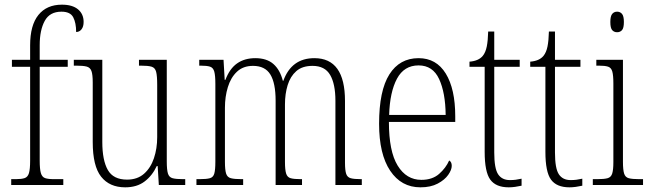

<svg xmlns="http://www.w3.org/2000/svg" viewBox="-20 -792 2781 822"><path d="M28 0V-25H48Q72 -25 85.5 -29.5Q99 -34 104 -51Q109 -68 109 -104V-506H31V-536H109V-598Q109 -684 144.5 -728Q180 -772 245 -772Q290 -772 314 -752Q338 -732 338 -698Q338 -678 329 -666.5Q320 -655 306 -655Q306 -694 293.5 -718Q281 -742 243 -742Q193 -742 171.5 -702.5Q150 -663 150 -599V-536H270V-506H150V-104Q150 -68 155 -51Q160 -34 173 -29.5Q186 -25 211 -25H251V0Z M516 10Q449 10 413 -35.5Q377 -81 377 -184V-439Q377 -473 371.5 -488Q366 -503 351 -507Q336 -511 305 -511H296V-536H418V-184Q418 -106 441.5 -64.5Q465 -23 524 -23Q568 -23 596.5 -48Q625 -73 639 -114.5Q653 -156 653 -205V-429Q653 -467 648.5 -484.5Q644 -502 629 -506.5Q614 -511 582 -511H575V-536H694V-101Q694 -65 699 -49Q704 -33 719 -29Q734 -25 763 -25H773V0H660L655 -81H651Q632 -40 599 -15Q566 10 516 10Z M821 0V-25H834Q864 -25 878.5 -29Q893 -33 897.5 -49Q902 -65 902 -100V-433Q902 -468 897.5 -485Q893 -502 879.5 -506.5Q866 -511 838 -511H833V-536H937L942 -450H945Q963 -498 995 -520.5Q1027 -543 1073 -543Q1122 -543 1150.5 -518Q1179 -493 1191 -446H1193Q1228 -543 1326 -543Q1457 -543 1457 -360V-96Q1457 -63 1462 -48Q1467 -33 1481.5 -29Q1496 -25 1525 -25H1529V0H1416V-361Q1416 -432 1393.5 -471Q1371 -510 1318 -510Q1274 -510 1248.5 -487.5Q1223 -465 1211.5 -427.5Q1200 -390 1200 -345V-99Q1200 -65 1205 -49Q1210 -33 1224.5 -29Q1239 -25 1267 -25H1273V0H1160V-361Q1160 -436 1137.5 -473Q1115 -510 1063 -510Q1021 -510 994.5 -485Q968 -460 955.5 -419Q943 -378 943 -331V-99Q943 -65 948 -49Q953 -33 968.5 -29Q984 -25 1014 -25H1021V0Z M1780 10Q1698 10 1650.5 -61Q1603 -132 1603 -262Q1603 -404 1647 -473.5Q1691 -543 1772 -543Q1848 -543 1888.5 -477Q1929 -411 1929 -294V-270H1645Q1645 -144 1682.5 -83Q1720 -22 1784 -22Q1831 -22 1860 -47.5Q1889 -73 1903 -105Q1914 -99 1914 -82Q1914 -65 1899 -43.5Q1884 -22 1854 -6Q1824 10 1780 10ZM1888 -300Q1887 -395 1860 -453.5Q1833 -512 1772 -512Q1710 -512 1679.5 -455Q1649 -398 1646 -300Z M2158 10Q2103 10 2079 -23Q2055 -56 2055 -142V-506H1990V-528Q2029 -531 2047 -553Q2059 -568 2064 -593Q2069 -618 2070 -657H2096V-536H2205V-506H2096V-139Q2096 -71 2112.5 -46Q2129 -21 2163 -21Q2177 -21 2188 -22.5Q2199 -24 2213 -27V3Q2200 6 2185.5 8Q2171 10 2158 10Z M2418 10Q2363 10 2339 -23Q2315 -56 2315 -142V-506H2250V-528Q2289 -531 2307 -553Q2319 -568 2324 -593Q2329 -618 2330 -657H2356V-536H2465V-506H2356V-139Q2356 -71 2372.5 -46Q2389 -21 2423 -21Q2437 -21 2448 -22.5Q2459 -24 2473 -27V3Q2460 6 2445.5 8Q2431 10 2418 10Z M2622 -654Q2609 -654 2601 -663Q2593 -672 2593 -698Q2593 -723 2601 -732.5Q2609 -742 2622 -742Q2635 -742 2643 -732.5Q2651 -723 2651 -698Q2651 -672 2643 -663Q2635 -654 2622 -654ZM2518 0V-25H2537Q2566 -25 2581 -29Q2596 -33 2601 -49Q2606 -65 2606 -98V-435Q2606 -469 2601.5 -485.5Q2597 -502 2583.5 -506.5Q2570 -511 2543 -511H2533V-536H2647V-99Q2647 -65 2652 -49Q2657 -33 2672 -29Q2687 -25 2716 -25H2733V0Z"/></svg>

Font: Noto Serif Tamil Condensed ExtraLight
Style: Regular
Weight: 200
Width: 3
Designer: Indian Type Foundry, Tom Grace, and the Monotype Design Team
Foundry: Monotype Imaging Inc.
Version: Version 2.004; ttfautohint (v1.8.4.7-5d5b)